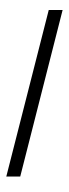

<svg xmlns="http://www.w3.org/2000/svg" viewBox="-20 -914 433 1204"><path d="M372.6 -851.1 106.9 192.9H19.5L285.6 -851.1ZM220.2 -765.6ZM215.3 -894ZM190.4 -51.3ZM201.2 270Z"/></svg>

Font: Noto Sans Tamil UI
Style: Regular
Weight: 400
Designer: Monotype Design Team
Foundry: Monotype Imaging Inc.
Version: Version 1.07